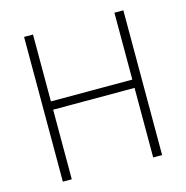

<svg xmlns="http://www.w3.org/2000/svg" viewBox="-103 -795 867 893"><g transform="rotate(-15 330.0 -348.5)"><path d="M91 -697H134V-375H526V-697H569V0H526V-335H134V0H91Z"/></g></svg>

Font: Hanken Grotesk ExtraLight
Style: Regular
Weight: 200
Designer: Alfredo Marco Pradil
Foundry: Hanken Design Co.
Version: Version 3.014